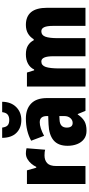

<svg xmlns="http://www.w3.org/2000/svg" viewBox="468 -1296 837 1814"><g transform="rotate(-90 887.0 -388.5)"><path d="M345 -563Q369 -563 394 -557L380 -381Q370 -384 357.5 -385.5Q345 -387 326 -387Q281 -387 253.5 -362Q226 -337 226 -276V0H56V-553H185L210 -465H218Q229 -489 248 -511.5Q267 -534 292 -548.5Q317 -563 345 -563Z M676 -563Q765 -563 816.5 -513Q868 -463 868 -363V0H747L717 -73H713Q684 -30 650 -10Q616 10 559 10Q512 10 480.5 -14Q449 -38 433 -78.5Q417 -119 417 -169Q417 -258 469 -301.5Q521 -345 620 -349L698 -352V-364Q698 -432 640 -432Q588 -432 511 -391L465 -513Q508 -537 561 -550Q614 -563 676 -563ZM664 -245Q589 -242 589 -177Q589 -121 633 -121Q660 -121 679 -143Q698 -165 698 -200V-247ZM833 -787Q832 -704 783.5 -655Q735 -606 661 -606Q585 -606 539 -652.5Q493 -699 492 -787H589Q594 -749 611 -734.5Q628 -720 661 -720Q692 -720 711 -734.5Q730 -749 735 -787Z M1559 -563Q1639 -563 1680 -513.5Q1721 -464 1721 -360V0H1550V-305Q1550 -363 1537.5 -390Q1525 -417 1499 -417Q1462 -417 1448 -379Q1434 -341 1434 -262V0H1263V-305Q1263 -417 1214 -417Q1176 -417 1162 -375.5Q1148 -334 1148 -246V0H977V-553H1109L1130 -485H1138Q1155 -522 1192 -542.5Q1229 -563 1281 -563Q1334 -563 1366 -542.5Q1398 -522 1414 -489H1424Q1445 -524 1478.5 -543.5Q1512 -563 1559 -563Z"/></g></svg>

Font: Noto Sans Khmer UI Condensed Black
Style: Regular
Weight: 900
Width: 3
Designer: Danh Hong and the Monotype Design Team
Foundry: Monotype Imaging Inc.
Version: Version 2.002; ttfautohint (v1.8.4.7-5d5b)